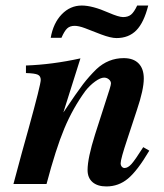

<svg xmlns="http://www.w3.org/2000/svg" viewBox="-20 -668 596 697"><path d="M500 -133.8 522 -121.1Q479 -48.3 444.8 -19.8Q410.6 8.8 366.2 8.8Q334 8.8 315.9 -6.8Q297.9 -22.5 297.9 -50.8Q297.9 -93.8 325.2 -180.2L377.9 -344.2Q382.8 -360.4 382.8 -365.2Q382.8 -373.5 375.2 -379.9Q367.7 -386.2 357.9 -386.2Q344.7 -386.2 325.2 -372.1Q305.7 -357.9 290 -337.9Q244.1 -274.9 213.4 -201.2Q182.6 -127.4 148.9 0H28.8Q62 -125 84 -202.1Q127.9 -361.3 127.9 -377.9Q127.9 -392.1 116.9 -397Q106 -401.9 74.2 -402.8V-430.2Q169.9 -433.6 272 -456.1L210 -259.8Q259.8 -334 281.5 -362.3Q303.2 -390.6 330.1 -417Q373 -457 429.2 -457Q464.4 -457 483.2 -437.7Q502 -418.5 502 -382.8Q502 -342.8 477.1 -269L441.9 -162.1Q418 -90.8 418 -75.2Q418 -67.9 422.1 -63Q426.3 -58.1 432.1 -58.1Q444.3 -58.1 457.3 -72.5Q470.2 -86.9 500 -133.8ZM478 -647.9H518.1Q502.4 -585.9 474.9 -557.9Q447.3 -529.8 402.8 -529.8Q382.3 -529.8 347.2 -543L288.1 -565.9Q265.6 -574.2 251 -574.2Q233.9 -574.2 223.9 -564.9Q213.9 -555.7 203.1 -530.8H164.1Q173.3 -584 204.1 -616Q234.9 -647.9 276.9 -647.9Q315.4 -647.9 374 -622.1Q411.1 -606 426.8 -606Q444.8 -606 455.8 -615Q466.8 -624 478 -647.9Z"/></svg>

Font: Accordance
Style: Bold-Italic
Weight: 700
Italic angle: -11°
Version: Version 1.2 (build January 31, 2020) Miklal Software Solutio